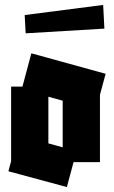

<svg xmlns="http://www.w3.org/2000/svg" viewBox="-20 -743 463 778"><path d="M14 -49 25 -90V-392H71L107 -527L408 -444L385 -359V-86H278L251 15ZM176 -162 234 -146V-335L176 -351ZM84 -608 80 -682 398 -723 403 -627Z"/></svg>

Font: Blaka Ink
Style: Regular
Weight: 400
Designer: Mohamed Gaber
Foundry: Kief Type Foundry
Version: Version 1.003; ttfautohint (v1.8.4.7-5d5b)